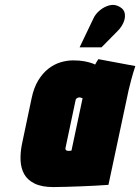

<svg xmlns="http://www.w3.org/2000/svg" viewBox="-20 -755 569 779"><path d="M529 -487 379 -515Q374 -508 370 -500.5Q366 -493 366 -493Q363 -495 351.5 -499Q340 -503 321.5 -506.5Q303 -510 277 -510Q251 -510 225 -502Q199 -494 176 -476Q153 -458 135 -428.5Q117 -399 108 -355L69 -170Q62 -135 63.5 -103.5Q65 -72 78.5 -48Q92 -24 121 -10Q150 4 196 4Q219 4 248.5 3Q278 2 308 1Q338 0 363.5 -1.5Q389 -3 404.5 -4Q420 -5 420 -5L502 -390Q506 -407 512.5 -431.5Q519 -456 529 -487ZM246 -156 287 -350Q288 -353 290 -355Q292 -357 294.5 -358Q297 -359 299.5 -359.5Q302 -360 303 -360Q304 -360 305.5 -359.5Q307 -359 308.5 -358.5Q310 -358 312 -357.5Q314 -357 315 -356L270 -144Q268 -144 266 -143.5Q264 -143 262.5 -143Q261 -143 259.5 -143Q258 -143 256 -143Q253 -143 250 -144.5Q247 -146 246 -149Q245 -152 246 -156ZM458 -630Q472 -644 480.5 -662.5Q489 -681 486.5 -699Q484 -717 466 -727Q446 -739 424.5 -733.5Q403 -728 385 -713Q367 -698 359 -680L303 -563H392Z"/></svg>

Font: Advent Pro Black
Style: Italic
Weight: 900
Italic angle: -12°
Version: Version 3.000